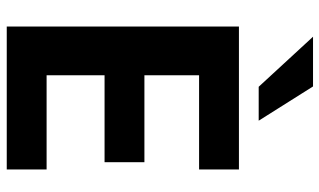

<svg xmlns="http://www.w3.org/2000/svg" viewBox="-214 -756 970 583"><g transform="rotate(90 271.5 -465.0)"><path d="M61 0V-705H495V-584H209V-418H473V-297H209V-121H495V0ZM244 -765 92 -930H243L347 -765Z"/></g></svg>

Font: Nunito Sans 12pt ExtraLight
Style: Weight 830 Width 84 Optical size 12.0 YTLC 445
Weight: 830
Width: 4
Designer: Vernon Adams
Foundry: Vernon Adams
Version: Version 3.101;gftools[0.9.27]